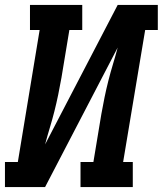

<svg xmlns="http://www.w3.org/2000/svg" viewBox="-24 -755 657 775"><path d="M-4 0V-101H48L136 -634H97V-735H308V-634H256L224 -441Q218 -407 211 -373Q204 -339 195.5 -305.5Q187 -272 177 -239Q167 -206 158 -172L451 -735H613V-634H562L473 -101H512V0H301V-101H353L385 -294Q391 -328 398 -362Q405 -396 413.5 -429.5Q422 -463 432 -496Q442 -529 451 -563L158 0Z"/></svg>

Font: Iosevka Curly Slab Extended
Style: Bold Italic
Weight: 700
Width: 7
Italic angle: -9°
Monospace: yes
Designer: Belleve Invis
Foundry: Belleve Invis
Version: Version 11.0.0; ttfautohint (v1.8.3)